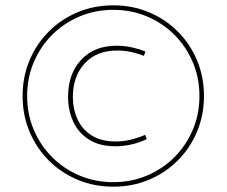

<svg xmlns="http://www.w3.org/2000/svg" viewBox="-20 -703 852 722"><path d="M406 -1Q334 -1 272 -27Q210 -53 163.5 -99.5Q117 -146 91 -208Q65 -270 65 -342Q65 -414 91 -476Q117 -538 163.5 -584.5Q210 -631 272 -657Q334 -683 406 -683Q478 -683 540 -657Q602 -631 648.5 -584.5Q695 -538 721 -476Q747 -414 747 -342Q747 -270 721 -208Q695 -146 648.5 -99.5Q602 -53 540 -27Q478 -1 406 -1ZM414 -153Q355 -153 315.5 -177.5Q276 -202 256 -244.5Q236 -287 236 -339Q236 -425 285 -478Q334 -531 418 -531Q450 -531 479.5 -524Q509 -517 527 -509L521 -493Q505 -500 477.5 -506.5Q450 -513 420 -513Q343 -513 298.5 -464.5Q254 -416 254 -339Q254 -293 271.5 -254.5Q289 -216 325 -193.5Q361 -171 415 -171Q446 -171 475 -178.5Q504 -186 526 -196L532 -180Q505 -167 475 -160Q445 -153 414 -153ZM406 -18Q474 -18 533 -43Q592 -68 636 -112Q680 -156 705 -215Q730 -274 730 -342Q730 -410 705 -469Q680 -528 636 -572Q592 -616 533 -641Q474 -666 406 -666Q338 -666 279 -641Q220 -616 176 -572Q132 -528 107 -469Q82 -410 82 -342Q82 -274 107 -215Q132 -156 176 -112Q220 -68 279 -43Q338 -18 406 -18Z"/></svg>

Font: Murecho Thin
Style: Regular
Weight: 100
Designer: Neil Summerour
Foundry: Positype
Version: Version 1.010